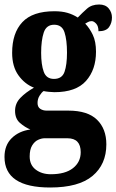

<svg xmlns="http://www.w3.org/2000/svg" viewBox="-27 -599 518 854"><path d="M196 235Q-7 235 -7 99Q-7 47 25 15.5Q57 -16 108 -23Q84 -33 62 -52Q40 -71 40 -106Q40 -139 63.5 -163.5Q87 -188 124 -209Q83 -225 55 -264Q27 -303 27 -364Q27 -452 72.5 -500.5Q118 -549 215 -549Q248 -549 272.5 -542Q297 -535 319 -521Q339 -542 360 -560.5Q381 -579 414 -579Q442 -579 456.5 -561.5Q471 -544 471 -521Q471 -497 458 -478.5Q445 -460 411 -460Q411 -483 400.5 -494Q390 -505 381 -505Q371 -505 364.5 -501Q358 -497 352 -494Q372 -473 386 -443.5Q400 -414 400 -369Q400 -289 355.5 -239Q311 -189 215 -189Q206 -189 190.5 -190.5Q175 -192 167 -194Q158 -188 149 -173.5Q140 -159 140 -141Q140 -123 152 -115Q164 -107 180 -107H277Q363 -107 404.5 -66.5Q446 -26 446 43Q446 132 384.5 183.5Q323 235 196 235ZM213 -248Q249 -248 260 -279.5Q271 -311 271 -365Q271 -421 260 -455Q249 -489 214 -489Q179 -489 167.5 -454Q156 -419 156 -364Q156 -312 167.5 -280Q179 -248 213 -248ZM199 176Q263 176 297.5 149Q332 122 332 78Q332 16 273 16H171Q158 16 142.5 23Q127 30 116 48Q105 66 105 97Q105 135 132 155.5Q159 176 199 176Z"/></svg>

Font: Noto Serif Myanmar ExtraCondensed ExtraBold
Style: Regular
Weight: 800
Width: 2
Designer: Ben Mitchell and the Monotype Design Team
Foundry: Monotype Imaging Inc.
Version: Version 2.106; ttfautohint (v1.8.4.7-5d5b)